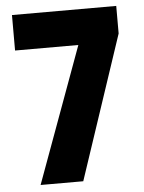

<svg xmlns="http://www.w3.org/2000/svg" viewBox="-52 -756 600 798"><g transform="rotate(-5 248.0 -357.0)"><path d="M85 0 292 -566H28V-714H463V-599L263 0Z"/></g></svg>

Font: Noto Sans Sinhala ExtraCondensed Black
Style: Regular
Weight: 900
Width: 2
Designer: Jelle Bosma - Monotype Design Team
Foundry: Monotype Imaging Inc.
Version: Version 2.006; ttfautohint (v1.8.4.7-5d5b)